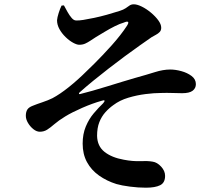

<svg xmlns="http://www.w3.org/2000/svg" viewBox="-20 -810 1040 892"><path d="M658 62Q622 62 583.5 57Q545 52 521 45Q476 31 440 5.5Q404 -20 384 -57Q364 -94 364 -143Q364 -187 378.5 -222Q393 -257 415.5 -283.5Q438 -310 459 -330Q467 -339 465.5 -342.5Q464 -346 453 -342Q410 -330 362 -309Q314 -288 283 -269Q252 -250 233 -233.5Q214 -217 199 -207.5Q184 -198 165 -198Q150 -198 135 -210Q120 -222 110 -239Q100 -256 100 -272Q100 -290 107 -301Q114 -312 133 -319Q150 -326 177 -335Q204 -344 224 -354Q258 -372 300 -405.5Q342 -439 384 -481Q398 -494 417 -513Q436 -532 457 -554Q478 -576 499 -599.5Q520 -623 538 -646Q556 -669 569 -689Q579 -704 575 -708Q571 -712 555 -705Q537 -700 513 -688Q489 -676 466 -662Q443 -648 426 -638Q412 -629 400 -621Q388 -613 376 -607.5Q364 -602 348 -602Q337 -602 319.5 -611.5Q302 -621 284.5 -638Q267 -655 256 -675Q245 -695 245 -716Q246 -729 252.5 -749.5Q259 -770 266 -784L277 -785Q285 -770 294 -754Q303 -738 313 -726.5Q323 -715 333 -715Q345 -714 367 -717.5Q389 -721 417.5 -727Q446 -733 476.5 -741.5Q507 -750 535 -759Q554 -765 564 -772Q574 -779 582 -784.5Q590 -790 602 -790Q617 -790 638.5 -779.5Q660 -769 681 -751.5Q702 -734 715.5 -715.5Q729 -697 729 -681Q729 -669 722 -661.5Q715 -654 704.5 -648.5Q694 -643 684 -637Q661 -621 629 -598.5Q597 -576 560.5 -549Q524 -522 486.5 -493Q449 -464 413.5 -435Q378 -406 349 -380Q346 -376 347 -374Q348 -372 352 -373Q377 -379 410 -388.5Q443 -398 479 -409Q515 -420 549 -430.5Q583 -441 608 -448Q662 -463 700 -475Q738 -487 771 -487Q795 -487 822.5 -479.5Q850 -472 870 -457Q890 -442 890 -419Q890 -400 875 -388.5Q860 -377 826 -377Q808 -377 781.5 -378Q755 -379 726 -378Q697 -378 656.5 -373Q616 -368 576 -356Q536 -344 507 -322Q487 -308 469.5 -288.5Q452 -269 441.5 -242.5Q431 -216 431 -179Q432 -131 465.5 -104.5Q499 -78 555 -68Q596 -60 631.5 -61.5Q667 -63 689 -59Q710 -56 728.5 -36Q747 -16 747 7Q747 39 724 50.5Q701 62 658 62Z"/></svg>

Font: Noto Serif SC ExtraLight
Style: Bold
Weight: 700
Version: Version 2.002-H1;hotconv 1.1.0;makeotfexe 2.6.0